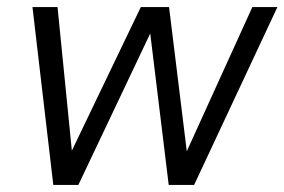

<svg xmlns="http://www.w3.org/2000/svg" viewBox="-20 -524 806 544"><path d="M131 0 72 -504H143L186 -73H172L379 -504H459L512 -73H499L695 -504H766L530 0H458L403 -451H416L202 0Z"/></svg>

Font: DM Sans Light
Style: Italic
Weight: 300
Italic angle: -10°
Designer: Colophon Foundry, Jonny Pinhorn
Foundry: Colophon Foundry
Version: Version 4.004;gftools[0.9.30]